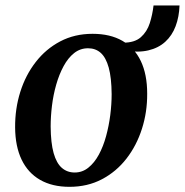

<svg xmlns="http://www.w3.org/2000/svg" viewBox="-20 -692 697 724"><path d="M329 -564.5Q395.5 -564.5 441.2 -538.2Q487 -512 511 -461.8Q535 -411.5 535 -339Q535.5 -269.5 515.2 -206.2Q495 -143 456.8 -93.8Q418.5 -44.5 364.2 -16Q310 12.5 242 12.5Q177 12.5 131.2 -13.8Q85.5 -40 61.5 -90Q37.5 -140 37 -211.5Q36.5 -282 56.5 -345.5Q76.5 -409 114.8 -458.2Q153 -507.5 207.2 -536Q261.5 -564.5 329 -564.5ZM312 -510Q282.5 -510 259.5 -491.8Q236.5 -473.5 219.8 -442.5Q203 -411.5 192 -373Q181 -334.5 176 -293.5Q171 -252.5 171 -215Q171.5 -153 182.2 -114.8Q193 -76.5 213.2 -59Q233.5 -41.5 261.5 -41.5Q290.5 -41.5 313.2 -59.8Q336 -78 352.8 -109Q369.5 -140 380 -178.5Q390.5 -217 395.8 -258Q401 -299 401 -337Q400.5 -399 390 -437Q379.5 -475 360 -492.5Q340.5 -510 312 -510ZM559 -671.5H657Q655.5 -628.5 642.2 -593.2Q629 -558 603.2 -534.5Q577.5 -511 539.2 -502Q501 -493 449.5 -501.5L444 -531Q488 -531 511.2 -551.8Q534.5 -572.5 544.8 -604.8Q555 -637 559 -671.5Z"/></svg>

Font: Merriweather 28pt SemiBold
Style: Italic
Weight: 600
Italic angle: -7.8°
Version: Version 2.101